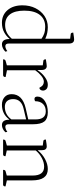

<svg xmlns="http://www.w3.org/2000/svg" viewBox="579 -1353 786 1984"><g transform="rotate(90 972.0 -361.0)"><path d="M215 12Q134 12 84.5 -46Q35 -104 35 -200Q35 -275 64.5 -334Q94 -393 145 -427.5Q196 -462 261 -462Q291 -462 320.5 -456Q350 -450 380 -436V-693L331 -699Q317 -701 317 -725Q349 -730 364 -732Q379 -734 387 -734Q430 -734 430 -680V-58Q430 -23 457 -23Q468 -23 483 -29Q498 -35 508 -44L514 -24Q499 -8 478.5 2Q458 12 439 12Q383 12 383 -67H381Q354 -33 312.5 -10.5Q271 12 215 12ZM238 -21Q281 -21 315.5 -38Q350 -55 380 -90V-397Q355 -415 326 -425Q297 -435 256 -435Q177 -435 133.5 -379Q90 -323 90 -219Q90 -122 128 -71.5Q166 -21 238 -21Z M593 0Q593 -21 609 -26L655 -39V-410L608 -416Q593 -418 593 -442Q626 -447 640.5 -449Q655 -451 664 -451Q681 -451 692 -438Q703 -425 703 -400V-356H705Q735 -402 776.5 -432Q818 -462 854 -462Q888 -462 902 -446.5Q916 -431 916 -412Q916 -397 908 -386Q900 -375 887 -375Q872 -403 857 -412Q842 -421 824 -421Q796 -421 764 -395Q732 -369 706 -332V-40L776 -26Q776 -14 772.5 -8.5Q769 -3 758 0Z M1062 12Q1015 12 984 -14.5Q953 -41 953 -88Q953 -199 1097 -233L1214 -260V-335Q1214 -441 1131 -441Q1082 -441 1054 -412Q1026 -383 1026 -332Q1017 -324 1003 -324Q978 -324 978 -355Q978 -401 1024 -431.5Q1070 -462 1140 -462Q1206 -462 1235 -426.5Q1264 -391 1264 -308V-58Q1264 -23 1290 -23Q1302 -23 1316.5 -29Q1331 -35 1342 -44L1347 -25Q1333 -8 1312.5 2Q1292 12 1273 12Q1217 12 1217 -63H1214Q1158 12 1062 12ZM1084 -18Q1165 -18 1214 -86V-238L1104 -212Q1004 -189 1004 -104Q1004 -63 1025 -40.5Q1046 -18 1084 -18Z M1422 0Q1422 -23 1438 -26L1484 -39V-410L1437 -416Q1422 -418 1422 -442Q1454 -447 1469 -449Q1484 -451 1493 -451Q1532 -451 1532 -401V-360H1535Q1572 -406 1624.5 -434Q1677 -462 1727 -462Q1844 -462 1844 -299V-39L1906 -25Q1906 -13 1903 -8Q1900 -3 1891 0H1735Q1735 -23 1751 -26L1794 -38V-305Q1794 -424 1703 -424Q1658 -424 1612.5 -400Q1567 -376 1535 -337V-38L1594 -25Q1594 -13 1591 -8Q1588 -3 1577 0Z"/></g></svg>

Font: Petrona ExtraLight
Style: Regular
Weight: 200
Designer: Ringo R. Seeber
Foundry: Ringo R. Seeber
Version: Version 2.001; ttfautohint (v1.8.3)